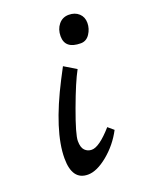

<svg xmlns="http://www.w3.org/2000/svg" viewBox="-107 -587 502 645"><g transform="rotate(-20 144.0 -264.5)"><path d="M40 -79.1Q40 -176.3 120.1 -332Q138.2 -366.2 141.1 -372.1L184.1 -346.2Q163.1 -308.1 132.6 -225.1Q102.1 -142.1 102.1 -118.7Q102.1 -95.2 112.1 -85.2Q122.1 -75.2 136.2 -75.2Q163.1 -74.7 210.9 -128.9L231 -111.8Q207 -65.9 167.5 -33.4Q127.9 -1 96.2 -1Q40 -1 40 -79.1ZM168 -469.2Q168 -494.1 181.9 -511Q195.8 -527.8 218 -527.8Q240.2 -527.8 254.2 -514.9Q268.1 -502 268.1 -481Q268.1 -460 256.1 -441.9Q244.1 -423.8 224.1 -423.8Q168 -423.8 168 -469.2Z"/></g></svg>

Font: Marck Script
Style: Regular
Weight: 400
Designer: Denis Masharov, Marck Fogel
Foundry: Denis Masharov
Version: Version 1.002